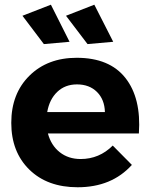

<svg xmlns="http://www.w3.org/2000/svg" viewBox="-20 -788 637 814"><path d="M274.9 -610.8 166 -601.1 75.2 -721.2 195.8 -768.1ZM460 -610.8 351.1 -601.1 259.8 -721.2 379.9 -768.1ZM305.2 -543Q444.3 -543 511.7 -457.5Q579.1 -372.1 568.8 -222.2H183.1Q196.8 -171.4 233.4 -142.6Q270 -113.8 321.8 -113.8Q400.9 -113.8 458 -170.9L539.1 -88.9Q453.6 5.9 309.1 5.9Q180.7 5.9 104.2 -69.1Q27.8 -144 27.8 -267.1Q27.8 -391.1 104.7 -467Q181.6 -543 305.2 -543ZM180.2 -313H424.8Q423.3 -366.2 391.1 -398.2Q358.9 -430.2 306.2 -430.2Q255.9 -430.2 222.7 -398.4Q189.5 -366.7 180.2 -313Z"/></svg>

Font: Montserrat arm SemiBold
Style: Regular
Weight: 600
Designer: Julieta Ulanovsky
Foundry: Julieta Ulanovsky
Version: Version 6.000;PS 006.000;hotconv 1.0.88;makeotf.lib2.5.64775